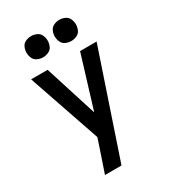

<svg xmlns="http://www.w3.org/2000/svg" viewBox="-230 -1072 1036 1178"><g transform="rotate(-30 288.0 -482.5)"><path d="M155 0H272L520 -735H403L290 -366L173 -735H56L231 -225L210 -162Q196 -121 182.5 -80.5Q169 -40 155 0ZM388 -815Q408 -815 427 -823.5Q446 -832 454.5 -851Q463 -870 463 -890Q463 -910 454.5 -929Q446 -948 427 -956.5Q408 -965 388 -965Q368 -965 349 -956.5Q330 -948 321.5 -929Q313 -910 313 -890Q313 -870 321.5 -851Q330 -832 349 -823.5Q368 -815 388 -815ZM188 -815Q208 -815 227 -823.5Q246 -832 254.5 -851Q263 -870 263 -890Q263 -910 254.5 -929Q246 -948 227 -956.5Q208 -965 188 -965Q168 -965 149 -956.5Q130 -948 121.5 -929Q113 -910 113 -890Q113 -870 121.5 -851Q130 -832 149 -823.5Q168 -815 188 -815Z"/></g></svg>

Font: Iosevka Sparkle Semibold
Style: Regular
Weight: 600
Designer: Belleve Invis
Foundry: Belleve Invis
Version: Version 4.5.0; ttfautohint (v1.8.3)